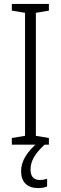

<svg xmlns="http://www.w3.org/2000/svg" viewBox="-20 -734 309 974"><path d="M228 0H40V-34L107 -45V-669L40 -680V-714H228V-680L162 -669V-45L228 -34ZM135 126Q135 179 182 179Q193 179 203 177Q213 175 219 173V212Q210 216 198.5 218Q187 220 173 220Q132 220 109.5 198Q87 176 87 134Q87 95 110.5 57.5Q134 20 173 -11L206 0Q170 33 152.5 63Q135 93 135 126Z"/></svg>

Font: Noto Sans Khmer UI Condensed Light
Style: Regular
Weight: 300
Width: 3
Designer: Danh Hong and the Monotype Design Team
Foundry: Monotype Imaging Inc.
Version: Version 2.002; ttfautohint (v1.8.4.7-5d5b)